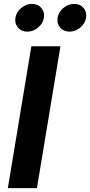

<svg xmlns="http://www.w3.org/2000/svg" viewBox="-20 -965 463 985"><path d="M290.1 -727.5 169.5 0H20.3L140.9 -727.5ZM336.6 -802.7Q306.4 -802.7 288.5 -823.6Q270.7 -844.5 275.5 -873.9Q280.3 -903.4 305.2 -924.2Q330.1 -945 360.4 -945Q390.6 -945 408.5 -924.2Q426.4 -903.4 421.6 -873.9Q416.7 -844.5 391.8 -823.6Q366.8 -802.7 336.6 -802.7ZM120.2 -802.7Q90 -802.7 72.2 -823.6Q54.3 -844.5 59.1 -873.9Q64 -903.4 88.9 -924.2Q113.8 -945 144 -945Q174.3 -945 192.1 -924.2Q210 -903.4 205.2 -873.9Q200.4 -844.5 175.4 -823.6Q150.4 -802.7 120.2 -802.7Z"/></svg>

Font: Inter
Style: Italic
Weight: 400
Italic angle: -9.3988°
Designer: Rasmus Andersson
Foundry: rsms
Version: Version 4.001;git-66647c0bb